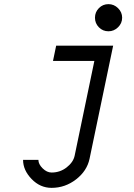

<svg xmlns="http://www.w3.org/2000/svg" viewBox="-20 -718 640 918"><path d="M226.6 106.9Q267.6 106.9 299.1 82Q330.6 57.1 336.9 26.4L431.2 -426.8H233.4L248.5 -499.5H521L408.2 41Q396 99.1 343.8 139.6Q291.5 180.2 226.6 180.2Q171.9 180.2 131.1 137.9Q90.3 95.7 90.3 46.4H163.6Q163.6 66.9 183.8 86.9Q204.1 106.9 226.6 106.9ZM498.5 -698.2Q524.9 -698.2 544.4 -679Q564 -659.7 564 -633.3Q564 -606.9 544.4 -587.6Q524.9 -568.4 498.5 -568.4Q471.7 -568.4 452.9 -587.4Q434.1 -606.4 434.1 -633.3Q434.1 -660.2 452.9 -679.2Q471.7 -698.2 498.5 -698.2Z"/></svg>

Font: Anka/Coder
Style: Italic
Weight: 400
Italic angle: -12°
Monospace: yes
Version: Version 001.100